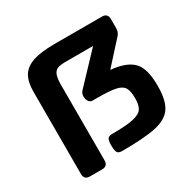

<svg xmlns="http://www.w3.org/2000/svg" viewBox="-171 -940 1164 1154"><g transform="rotate(-30 410.5 -363.0)"><path d="M377.4 -634.4H345.7Q311.7 -634.4 293.4 -626.4Q275.1 -618.4 266.5 -595.3Q257.8 -572.2 257.8 -526.2V-3.9Q257.8 15.1 247.8 25.1Q237.8 35.2 218.8 35.2H132.8Q113.8 35.2 103.8 25.1Q93.8 15.1 93.8 -3.9V-574.2Q93.8 -640.9 116.6 -681.2Q139.4 -721.6 194.1 -741.1Q248.8 -760.5 345.7 -760.5H377.4Q396.5 -760.5 406.5 -750.5Q416.5 -740.5 416.5 -721.5V-673.4Q416.5 -654.4 406.5 -644.4Q396.5 -634.4 377.4 -634.4ZM300.6 -667.8V-721.7Q300.6 -740.7 310.6 -750.7Q320.6 -760.7 339.6 -760.7H676.6Q695.6 -760.7 705.6 -750.7Q715.6 -740.7 715.6 -721.7V-659.2Q715.6 -644.1 711.6 -633.2Q707.5 -622.2 697.6 -610.8L514 -408.4Q492.6 -384.4 474.5 -368Q456.4 -351.6 442.7 -351.6H374.8Q358.5 -351.6 348.8 -366.7Q339.2 -381.7 339.9 -401.8Q340.6 -421.8 352.3 -434.3L541.8 -634.6H339.6Q319.4 -634.6 310 -641.9Q300.6 -649.3 300.6 -667.8ZM337.3 -62.7Q337.3 -85.6 341.1 -97.8Q344.9 -110 353.3 -114.6Q361.6 -119.3 376.4 -119.3Q476 -119.3 523.9 -130Q571.9 -140.7 587.8 -164.4Q603.8 -188.1 603.8 -235.5Q603.8 -286.4 589.6 -310.1Q575.4 -333.7 535.4 -342.6Q495.4 -351.6 410 -351.6Q390.6 -351.6 380.8 -366.1Q370.9 -380.7 370.9 -412.3Q370.9 -433.2 375.3 -445.1Q379.7 -456.9 388 -461.5Q396.4 -466 410 -466Q555.5 -466 628.6 -446.2Q701.8 -426.4 730.1 -377.7Q758.5 -329.1 758.5 -232.6Q758.5 -132.5 725.5 -83.8Q692.6 -35.1 613.7 -17.6Q534.8 -0.2 376.4 -0.2Q361.6 -0.2 353.3 -5.2Q344.9 -10.2 341.1 -23.5Q337.3 -36.8 337.3 -62.7Z"/></g></svg>

Font: Gyrochrome
Style: Regular
Weight: 400
Designer: David Moles
Foundry: David Moles
Version: Version 1.005;Glyphs 3.2.3 (3260)